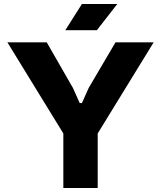

<svg xmlns="http://www.w3.org/2000/svg" viewBox="-20 -941 806 961"><path d="M297 0V-273L17 -729H214L345 -501L379 -425H390L424 -501L558 -729H749L469 -273V0ZM307 -790 390 -921H567L465 -790Z"/></svg>

Font: Hubot Sans
Style: Bold
Weight: 700
Designer: Deni Anggara
Foundry: GitHub, Inc., Subsidiary of Microsoft Corporation
Version: Version 2.000